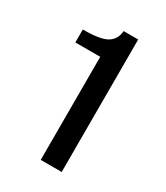

<svg xmlns="http://www.w3.org/2000/svg" viewBox="-125 -885 493 571"><g transform="rotate(30 122.0 -599.5)"><path d="M108 -372V-726H22.5V-770.5Q81.5 -770 104.8 -783.8Q128 -797.5 130 -827H180V-372Z"/></g></svg>

Font: Public Sans Thin Medium
Style: Regular
Weight: 500
Version: Version 2.001